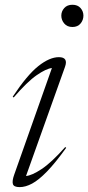

<svg xmlns="http://www.w3.org/2000/svg" viewBox="-20 -756 362 786"><path d="M231 -692Q231 -709.5 243 -723Q255 -736.5 276.5 -736.5Q298 -736.5 309.8 -723Q321.5 -709.5 321.5 -692Q321.5 -674 309.8 -659.8Q298 -645.5 276.5 -645.5Q255 -645.5 243 -659.8Q231 -674 231 -692ZM38 -40.5 192.5 -477.5Q169 -475 130.2 -448.2Q91.5 -421.5 36 -357L32 -360Q91 -449 137 -485.5Q183 -522 221 -522Q260.5 -522 246 -482L86.5 -35.5Q110.5 -37.5 150.2 -63.8Q190 -90 247 -154L251 -151Q206.5 -89 172.5 -54Q138.5 -19 111.5 -4.5Q84.5 10 60.5 10Q36.5 10 32.8 -2.5Q29 -15 38 -40.5Z"/></svg>

Font: Newsreader Display Light
Style: Italic
Weight: 300
Italic angle: -17°
Designer: Hugues Gentile
Foundry: Production Type
Version: Version 1.001